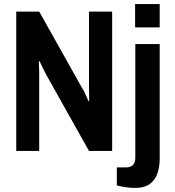

<svg xmlns="http://www.w3.org/2000/svg" viewBox="-20 -743 860 945"><path d="M60 0V-686H173L385 -308Q391 -300 398 -284.5Q405 -269 410.5 -256.5Q416 -244 416 -244L419 -247Q419 -247 419 -259Q419 -271 418.5 -285Q418 -299 418 -304V-686H532V0H418L206 -378Q202 -385 194.5 -400.5Q187 -416 181 -429Q175 -442 175 -442L171 -439Q171 -439 171.5 -428.5Q172 -418 172.5 -404.5Q173 -391 173 -382V0ZM644 182Q622 182 596.5 178Q571 174 555 170V81H599Q646 81 646 33V-526H766V41Q766 76 755.5 108.5Q745 141 718.5 161.5Q692 182 644 182ZM645 -608V-723H766V-608Z"/></svg>

Font: Archivo Narrow
Style: Bold
Weight: 700
Designer: Hector Gatti
Foundry: Omnibus-Type
Version: Version 3.002